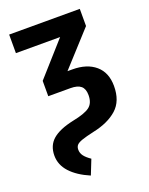

<svg xmlns="http://www.w3.org/2000/svg" viewBox="-141 -603 695 894"><g transform="rotate(-20 206.5 -155.5)"><path d="M23 73Q23 23 56.5 -6Q90 -35 160 -50Q221 -62 245 -80Q269 -98 269 -138Q269 -169 252.5 -183Q236 -197 201 -197H91V-273L237 -437H18V-529H368V-444L215 -276H239Q311 -276 353 -240Q395 -204 395 -137Q395 -63 351.5 -24Q308 15 232 31Q192 40 172 47Q152 54 144.5 62.5Q137 71 137 85Q137 102 147.5 116Q158 130 180 145L151 218Q90 192 56.5 155.5Q23 119 23 73Z"/></g></svg>

Font: Fira Sans Compressed Medium
Style: Regular
Weight: 500
Width: 1
Designer: bBox Type GmbH & Carrois Corporate GbR & Edenspiekermann AG
Foundry: bBox Type GmbH & Carrois Corporate GbR & Edenspiekermann AG
Version: Version 4.301